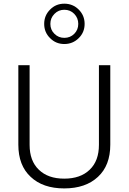

<svg xmlns="http://www.w3.org/2000/svg" viewBox="-20 -1023 702 1048"><path d="M520 -232.4C520 -174.3 503.4 -128.9 469.7 -96.7C436 -64 389.6 -47.9 330.6 -47.9C271.5 -47.9 225.6 -64 191.9 -96.7C158.2 -128.9 141.6 -174.3 141.6 -232.4V-667H80.1V-233.4C80.1 -157.7 102.5 -99.1 147.5 -57.6C191.9 -15.6 252.9 5.4 330.6 5.4C408.2 5.4 469.7 -15.6 514.6 -57.6C559.6 -99.1 582 -157.7 582 -233.4V-667H520ZM331.1 -1002.9C300.3 -1002.9 274.4 -992.2 253.4 -970.7C231.9 -949.2 221.2 -923.3 221.2 -892.6C221.2 -861.8 231.9 -835.9 253.4 -814.9C274.4 -793.5 300.3 -782.7 331.1 -782.7C361.8 -782.7 388.2 -793.5 409.7 -814.9C431.2 -835.9 441.9 -861.8 441.9 -892.6C441.9 -923.3 431.2 -949.2 409.7 -970.7C388.2 -992.2 361.8 -1002.9 331.1 -1002.9ZM331.1 -969.7C352.5 -969.7 370.6 -962.4 385.3 -947.3C399.9 -932.1 407.2 -914.1 407.2 -892.6C407.2 -871.1 399.9 -853 385.3 -838.4C370.6 -823.7 352.5 -816.4 331.1 -816.4C310.1 -816.4 292 -823.7 277.3 -838.4C262.2 -853 254.9 -871.1 254.9 -892.6C254.9 -914.1 262.2 -932.1 277.3 -947.3C292 -962.4 310.1 -969.7 331.1 -969.7Z"/></svg>

Font: Estedad Light
Style: Regular
Weight: 300
Designer: Amin Abedi
Version: Version 7.3